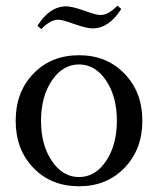

<svg xmlns="http://www.w3.org/2000/svg" viewBox="-20 -649 560 681"><path d="M308.1 -548.3Q286.6 -548.3 241.2 -564.5Q201.7 -579.1 186.5 -579.1Q158.7 -579.1 126.5 -545.9L112.8 -557.6Q156.2 -626.5 214.8 -626.5Q235.8 -626.5 281.2 -610.4Q321.3 -595.7 335.9 -595.7Q364.3 -595.7 396.5 -628.9L410.2 -617.2Q366.7 -548.3 308.1 -548.3ZM260.3 11.7Q161.6 11.7 98.6 -53.5Q35.6 -118.7 35.6 -220.7Q35.6 -322.8 98.6 -387.9Q161.6 -453.1 260.3 -453.1Q358.4 -453.1 421.6 -387.7Q484.9 -322.3 484.9 -220.7Q484.9 -119.1 421.6 -53.7Q358.4 11.7 260.3 11.7ZM164.1 -77.9Q202.6 -21 260.3 -21Q317.9 -21 356.2 -77.9Q394.5 -134.8 394.5 -220.7Q394.5 -306.6 356.2 -363.5Q317.9 -420.4 260.3 -420.4Q202.6 -420.4 164.1 -363.5Q125.5 -306.6 125.5 -220.7Q125.5 -134.8 164.1 -77.9Z"/></svg>

Font: Elstob 10pt
Style: Regular
Weight: 400
Designer: Peter S. Baker
Version: Version 1.015